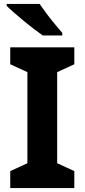

<svg xmlns="http://www.w3.org/2000/svg" viewBox="-20 -954 429 974"><path d="M357 0H32V-86L119 -126V-588L32 -628V-714H357V-628L270 -588V-126L357 -86ZM181 -934Q196 -912 216.5 -884.5Q237 -857 258.5 -831.5Q280 -806 296 -787V-774H197Q178 -787 152.5 -806.5Q127 -826 100.5 -848Q74 -870 51 -890Q28 -910 14 -924V-934Z"/></svg>

Font: Noto Sans Gurmukhi
Style: Regular
Weight: 400
Designer: Jelle Bosma - Monotype Design Team
Foundry: Monotype Imaging Inc.
Version: Version 2.003